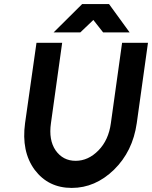

<svg xmlns="http://www.w3.org/2000/svg" viewBox="-20 -910 746 942"><path d="M243 -751H374L438 -812L486 -751H616L515 -890H383ZM159 -700 103 -306Q84 -167 150 -77Q217 12 332 12Q447 12 539 -77Q585 -122 613 -179Q641 -236 651 -306L706 -700H579L524 -306Q513 -223 463 -172Q413 -121 351 -121Q289 -121 253 -172Q218 -223 230 -306L285 -700Z"/></svg>

Font: Unageo
Style: Bold-Italic
Weight: 700
Designer: Richard Sepsi
Foundry: Richard Sepsi
Version: Version 2.000